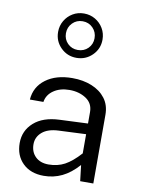

<svg xmlns="http://www.w3.org/2000/svg" viewBox="-93 -908 730 977"><g transform="rotate(10 272.5 -419.5)"><path d="M261.2 -843.8Q293.5 -843.8 319.6 -828.4Q345.7 -813 361.1 -786.9Q376.5 -760.7 376.5 -729Q376.5 -681.2 342.8 -647.9Q309.1 -614.7 261.2 -614.7Q213.9 -614.7 180.4 -647.9Q147 -681.2 147 -729Q147 -760.7 162.4 -786.9Q177.7 -813 203.6 -828.4Q229.5 -843.8 261.2 -843.8ZM261.2 -803.7Q230 -803.7 208.7 -782Q187.5 -760.3 187.5 -729Q187.5 -697.8 208.7 -676.5Q230 -655.3 261.2 -655.3Q293 -655.3 314.2 -676.5Q335.4 -697.8 335.4 -729Q335.4 -760.3 314.2 -782Q293 -803.7 261.2 -803.7ZM457.5 -355V0H389.6L379.9 -82Q339.4 -36.6 295.7 -15.6Q252 5.4 201.7 5.4Q133.3 5.4 93 -34.2Q52.7 -73.7 52.7 -138.2Q52.7 -202.1 99.9 -244.1Q147 -286.1 231.4 -289.6L377.9 -295.9V-355Q377.9 -400.4 341.8 -424.1Q305.7 -447.8 256.3 -447.8Q207.5 -447.8 174.3 -425Q141.1 -402.3 135.3 -364.7H65.4Q70.3 -431.2 123.3 -470.5Q176.3 -509.8 260.3 -509.8Q315.9 -509.8 360.6 -491.7Q405.3 -473.6 431.4 -439.2Q457.5 -404.8 457.5 -355ZM123 -144Q123 -104.5 147.9 -80.1Q172.9 -55.7 215.8 -55.7Q262.2 -55.7 299.1 -75.4Q335.9 -95.2 377.9 -141.6V-240.7L236.3 -234.4Q181.6 -231.9 152.3 -206.8Q123 -181.6 123 -144Z"/></g></svg>

Font: Estedad-FD Regular
Style: FD-Regular
Weight: 400
Designer: Amin Abedi
Version: Version 7.3